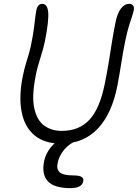

<svg xmlns="http://www.w3.org/2000/svg" viewBox="-20 -732 715 996"><path d="M298 13Q210 13 158.5 -30.5Q107 -74 92 -152.5Q77 -231 98 -336Q106 -377 119.5 -419Q133 -461 139 -489Q149 -537 153.5 -567.5Q158 -598 160 -617Q162 -636 164 -650.5Q166 -665 169 -682Q177 -712 199 -712Q226 -712 230 -668.5Q234 -625 213 -518Q205 -479 189 -430Q173 -381 165 -338Q144 -232 158 -169.5Q172 -107 210 -80Q248 -53 300 -53Q391 -53 444.5 -111.5Q498 -170 523 -295Q536 -359 544 -408.5Q552 -458 559.5 -506.5Q567 -555 579 -615Q588 -661 606.5 -686.5Q625 -712 651 -712Q663 -712 670 -704Q677 -696 674 -679Q670 -661 663.5 -642.5Q657 -624 648 -594.5Q639 -565 628 -511Q617 -456 608.5 -400.5Q600 -345 589 -288Q561 -143 487.5 -65Q414 13 298 13ZM346 244Q261 244 228 208Q195 172 209 103Q217 64 245.5 30Q274 -4 313.5 -25Q353 -46 395 -46Q415 -46 412 -28Q410 -21 404.5 -16Q399 -11 382 -4Q340 12 313 44.5Q286 77 279 114Q272 145 289.5 161.5Q307 178 361 178Q392 178 403.5 186Q415 194 412 208Q405 244 346 244Z"/></svg>

Font: Shantell Sans Normal
Style: Italic
Weight: 300
Italic angle: -11.31°
Designer: Stephen Nixon, Anya Danilova, Shantell Martin
Foundry: Arrow Type
Version: Version 1.008;[a672d596b]